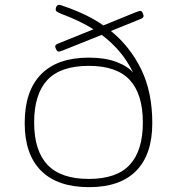

<svg xmlns="http://www.w3.org/2000/svg" viewBox="-20 -767 731 793"><path d="M348 6Q218 6 150 -61.5Q82 -129 82 -259Q82 -391 149.5 -460Q217 -529 347 -529Q413 -529 460 -511.5Q507 -494 530 -467Q505 -518 471.5 -556.5Q438 -595 400 -623L238 -558Q230 -555 227 -554.5Q224 -554 222 -554Q217 -554 212.5 -562Q208 -570 208 -576Q208 -582 220 -587L366 -646Q336 -665 303 -680.5Q270 -696 235 -709Q218 -716 214 -719.5Q210 -723 210 -728Q210 -736 214 -741.5Q218 -747 224 -747Q229 -747 245 -741Q289 -726 330 -706.5Q371 -687 407 -662L542 -717Q556 -722 559 -722Q566 -722 569.5 -713Q573 -704 573 -701Q573 -697 569.5 -693.5Q566 -690 552 -685L438 -639Q517 -575 563 -481Q609 -387 609 -259Q609 -129 542.5 -61.5Q476 6 348 6ZM347 -28Q462 -28 516 -86.5Q570 -145 570 -261Q570 -378 516 -436.5Q462 -495 347 -495Q230 -495 175.5 -436.5Q121 -378 121 -261Q121 -145 176 -86.5Q231 -28 347 -28Z"/></svg>

Font: Asap Expanded Thin
Style: Regular
Weight: 100
Width: 7
Designer: Pablo Cosgaya
Foundry: Omnibus-Type
Version: Version 3.001; ttfautohint (v1.8.4.7-5d5b)